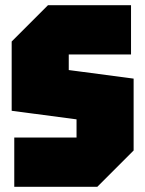

<svg xmlns="http://www.w3.org/2000/svg" viewBox="-20 -720 560 740"><path d="M35 0V-190H275V-260L25 -293V-560L165 -700H485V-510H245V-450L495 -417V-140L355 0Z"/></svg>

Font: Tektur Condensed Black
Style: Regular
Weight: 900
Width: 3
Designer: Adam Jagosz
Foundry: Adam Jagosz
Version: Version 1.005;gftools[0.9.30]